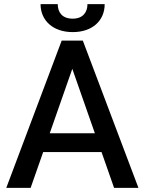

<svg xmlns="http://www.w3.org/2000/svg" viewBox="-20 -907 698 927"><path d="M530.8 0H648.4L379.9 -710.9H277.8L10.3 0H127.9L188.5 -172.9H470.2ZM220.2 -263.7 329.1 -574.7 438 -263.7ZM402.3 -887.2C402.3 -849.6 381.8 -816.9 331.1 -816.9C278.3 -816.9 258.8 -849.6 258.8 -887.2H175.8C175.8 -807.6 236.3 -752 331.1 -752C425.3 -752 485.4 -806.6 485.4 -887.2Z"/></svg>

Font: Bert Sans Medium
Style: Regular
Weight: 500
Designer: Christian Robertson (Google), Cristiano Sobral
Foundry: Google, Cristiano Sobral
Version: Version 3.101